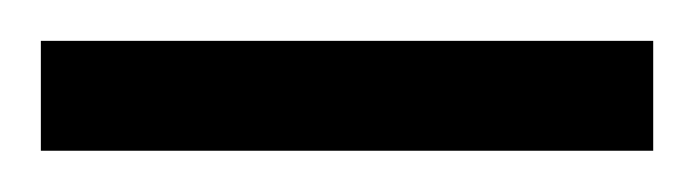

<svg xmlns="http://www.w3.org/2000/svg" viewBox="-20 20 340 94"><path d="M0 40H299.8V93.8H0Z"/></svg>

Font: TriodPostnaja
Style: Medium
Weight: 500
Version: 20110805